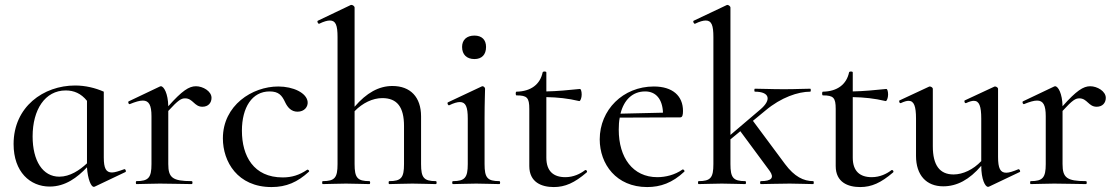

<svg xmlns="http://www.w3.org/2000/svg" viewBox="-20 -745 4518 777"><path d="M482 -60C460 -52 444 -47 433 -47C409 -47 400 -64 400 -108V-374C366 -389 326 -399 284 -399C156 -399 35 -313 35 -162C35 -49 102 10 181 10C245 10 293 -27 332 -68C335 -19 349 11 359 11C361 11 362 11 364 10L488 -49C492 -52 487 -63 482 -60ZM220 -30C153 -30 112 -94 112 -193C112 -301 162 -379 246 -379C279 -379 308 -367 332 -337V-84C302 -56 263 -30 220 -30Z M773 -396C745 -396 717 -378 661 -315C660 -367 643 -396 631 -396C629 -396 627 -395 625 -394L501 -335C496 -333 501 -321 506 -324C528 -333 545 -338 558 -338C583 -338 593 -319 593 -275V-81C593 -26 581 -12 532 -12C529 -12 529 0 532 0C557 0 591 -2 627 -2C676 -2 722 0 756 0C760 0 760 -12 756 -12C678 -12 661 -26 661 -81V-296C702 -341 714 -347 729 -347C761 -347 766 -313 799 -313C823 -313 836 -329 836 -349C836 -376 801 -396 773 -396Z M1079 12C1139 12 1184 -8 1230 -50C1234 -53 1227 -60 1223 -58C1191 -36 1160 -27 1124 -27C1006 -27 959 -114 959 -216C959 -310 1000 -375 1071 -375C1108 -375 1121 -359 1134 -331C1144 -310 1159 -293 1184 -293C1212 -293 1227 -313 1225 -333C1221 -369 1167 -395 1106 -395C1001 -395 882 -319 882 -185C882 -91 941 12 1079 12Z M1744 -12C1695 -12 1684 -26 1684 -81V-274C1684 -352 1641 -397 1568 -397C1513 -397 1463 -369 1415 -313V-715C1415 -719 1408 -725 1403 -725H1400L1266 -661C1262 -659 1267 -647 1272 -649C1290 -658 1305 -662 1315 -662C1339 -662 1346 -642 1346 -595V-81C1346 -26 1335 -12 1286 -12C1283 -12 1283 0 1286 0C1311 0 1344 -2 1380 -2C1417 -2 1450 0 1475 0C1479 0 1479 -12 1475 -12C1426 -12 1415 -26 1415 -81V-295C1447 -328 1488 -348 1527 -348C1587 -348 1615 -312 1615 -235V-81C1615 -26 1604 -12 1555 -12C1552 -12 1552 0 1555 0C1580 0 1613 -2 1649 -2C1686 -2 1719 0 1744 0C1748 0 1748 -12 1744 -12Z M1900 -506C1930 -506 1947 -524 1947 -555C1947 -584 1930 -601 1900 -601C1869 -601 1850 -584 1850 -555C1850 -524 1869 -506 1900 -506ZM1813 0C1838 0 1871 -2 1907 -2C1943 -2 1976 0 2001 0C2005 0 2005 -12 2001 -12C1952 -12 1941 -26 1941 -81V-267C1941 -332 1943 -372 1943 -386C1943 -390 1938 -396 1933 -396C1931 -396 1931 -396 1929 -395L1793 -331C1788 -329 1793 -317 1798 -319C1816 -328 1831 -332 1841 -332C1865 -332 1873 -312 1873 -265V-81C1873 -26 1861 -12 1813 -12C1809 -12 1809 0 1813 0Z M2347 -56C2329 -42 2301 -28 2268 -28C2220 -28 2191 -52 2191 -107V-352C2237 -351 2278 -347 2324 -336C2329 -335 2334 -350 2334 -362C2334 -375 2331 -385 2327 -385C2278 -380 2236 -376 2191 -375V-452C2191 -457 2177 -457 2176 -452C2166 -404 2129 -375 2070 -374C2066 -374 2066 -359 2070 -359C2113 -359 2122 -350 2122 -304V-73C2122 -7 2172 12 2221 12C2267 12 2305 -5 2354 -47C2359 -51 2352 -60 2347 -56Z M2742 -59C2711 -37 2673 -28 2640 -28C2541 -28 2484 -107 2484 -220C2484 -238 2485 -254 2488 -269L2733 -270C2742 -270 2744 -281 2744 -296C2744 -357 2702 -395 2626 -395C2501 -395 2407 -300 2407 -181C2407 -81 2474 12 2599 12C2653 12 2701 -5 2749 -50C2753 -53 2746 -61 2742 -59ZM2591 -375C2635 -375 2661 -343 2663 -289L2491 -285C2505 -341 2540 -375 2591 -375Z M3271 -12C3232 -12 3195 -30 3157 -81L3027 -256L3078 -298C3141 -351 3210 -374 3259 -374C3262 -374 3262 -386 3259 -386C3230 -386 3205 -384 3153 -384C3096 -384 3068 -386 3035 -386C3032 -386 3032 -374 3035 -374C3095 -374 3103 -341 3057 -302L2936 -199V-715C2936 -719 2929 -725 2924 -725C2923 -725 2922 -725 2920 -724L2787 -661C2783 -659 2788 -647 2793 -649C2811 -658 2826 -662 2836 -662C2860 -662 2867 -642 2867 -595V-81C2867 -26 2856 -12 2807 -12C2804 -12 2804 0 2807 0C2832 0 2865 -2 2901 -2C2938 -2 2971 0 2996 0C3000 0 3000 -12 2996 -12C2947 -12 2936 -26 2936 -81V-181L2976 -214L3095 -53C3114 -26 3103 -12 3059 -12C3055 -12 3055 0 3059 0C3090 0 3125 -2 3176 -2C3212 -2 3246 0 3271 0C3274 0 3274 -12 3271 -12Z M3587 -56C3569 -42 3541 -28 3508 -28C3460 -28 3431 -52 3431 -107V-352C3477 -351 3518 -347 3564 -336C3569 -335 3574 -350 3574 -362C3574 -375 3571 -385 3567 -385C3518 -380 3476 -376 3431 -375V-452C3431 -457 3417 -457 3416 -452C3406 -404 3369 -375 3310 -374C3306 -374 3306 -359 3310 -359C3353 -359 3362 -350 3362 -304V-73C3362 -7 3412 12 3461 12C3507 12 3545 -5 3594 -47C3599 -51 3592 -60 3587 -56Z M4101 -60C4079 -51 4064 -46 4052 -46C4028 -46 4019 -64 4019 -110V-386C4019 -390 4012 -395 4007 -395C4006 -395 4005 -395 4003 -394L3885 -339C3880 -338 3884 -325 3890 -328C3903 -334 3913 -337 3921 -337C3943 -337 3951 -315 3951 -265V-93C3919 -59 3877 -39 3839 -39C3783 -39 3755 -76 3755 -153V-386C3755 -390 3748 -395 3743 -395C3742 -395 3741 -395 3739 -394L3621 -339C3616 -338 3620 -325 3626 -328C3639 -334 3649 -337 3657 -337C3679 -337 3687 -315 3687 -265V-114C3687 -36 3729 9 3797 9C3853 9 3903 -18 3951 -74C3951 -19 3967 11 3978 11C3980 11 3981 11 3983 10L4107 -49C4111 -51 4106 -62 4101 -60Z M4392 -396C4364 -396 4336 -378 4280 -315C4279 -367 4262 -396 4250 -396C4248 -396 4246 -395 4244 -394L4120 -335C4115 -333 4120 -321 4125 -324C4147 -333 4164 -338 4177 -338C4202 -338 4212 -319 4212 -275V-81C4212 -26 4200 -12 4151 -12C4148 -12 4148 0 4151 0C4176 0 4210 -2 4246 -2C4295 -2 4341 0 4375 0C4379 0 4379 -12 4375 -12C4297 -12 4280 -26 4280 -81V-296C4321 -341 4333 -347 4348 -347C4380 -347 4385 -313 4418 -313C4442 -313 4455 -329 4455 -349C4455 -376 4420 -396 4392 -396Z"/></svg>

Font: Cormorant Infant Book
Style: Regular
Weight: 500
Designer: Christian Thalmann (Catharsis Fonts)
Version: Version 1.000;PS 002.000;hotconv 1.0.88;makeotf.lib2.5.64775